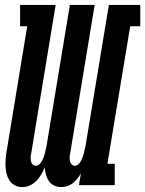

<svg xmlns="http://www.w3.org/2000/svg" viewBox="-20 -755 592 783"><path d="M70 8Q54 8 40 0.5Q26 -7 18 -20Q10 -33 6.5 -48Q3 -63 2.5 -79Q2 -95 3.5 -111.5Q5 -128 8 -144L91 -648H62V-735H207L107 -128Q105 -120 105 -112Q105 -104 106.5 -97Q108 -90 113 -84.5Q118 -79 126 -79Q134 -79 140.5 -85Q147 -91 151 -98.5Q155 -106 158 -114Q161 -122 163 -130Q165 -138 166.5 -145.5Q168 -153 170 -161L265 -735H366L266 -128Q264 -120 264 -112Q264 -104 265.5 -97Q267 -90 272.5 -84.5Q278 -79 285 -79Q293 -79 299.5 -85Q306 -91 310 -98.5Q314 -106 317 -114Q320 -122 322 -130Q324 -138 325.5 -145.5Q327 -153 329 -161L424 -735H552V-648H511L418 -87H448V0H302L310 -48Q304 -37 295.5 -26.5Q287 -16 277 -8Q267 0 254.5 4Q242 8 230 8Q230 8 229.5 8Q229 8 229 8Q214 8 200.5 1.5Q187 -5 179 -17Q171 -29 167.5 -43Q164 -57 162 -72Q156 -57 148 -43Q140 -29 128 -17Q116 -5 101 1.5Q86 8 70 8Q70 8 70 8Q70 8 70 8Z"/></svg>

Font: Iosevka Slab Oblique
Style: Bold
Weight: 700
Italic angle: -9°
Monospace: yes
Designer: Belleve Invis
Foundry: Belleve Invis
Version: Version 11.1.1; ttfautohint (v1.8.3)